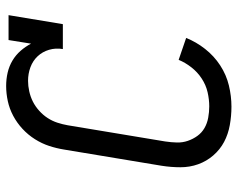

<svg xmlns="http://www.w3.org/2000/svg" viewBox="-96 -688 791 640"><g transform="rotate(-90 300.0 -367.5)"><path d="M265 8Q234 8 203.5 2.5Q173 -3 147.5 -16.5Q122 -30 102.5 -52.5Q83 -75 73 -103Q63 -131 63 -162Q63 -193 68 -225L122 -550Q126 -575 134 -599.5Q142 -624 156.5 -647Q171 -670 191 -688.5Q211 -707 234.5 -719.5Q258 -732 283.5 -737.5Q309 -743 334 -743Q357 -743 378.5 -738Q400 -733 418.5 -722Q437 -711 451 -695Q465 -679 475 -660L487 -735H570L540 -554H457Q461 -578 454.5 -600Q448 -622 433 -638Q418 -654 396.5 -662Q375 -670 351 -670Q334 -670 316 -666Q298 -662 282 -654Q266 -646 251.5 -633Q237 -620 227 -604.5Q217 -589 211.5 -572Q206 -555 203 -538L149 -213Q146 -193 145.5 -174Q145 -155 151 -137.5Q157 -120 167.5 -105.5Q178 -91 193.5 -82Q209 -73 228 -69.5Q247 -66 266 -66Q289 -66 313 -71.5Q337 -77 358.5 -91Q380 -105 396 -125.5Q412 -146 421 -168L494 -143Q481 -110 457.5 -80Q434 -50 402.5 -29.5Q371 -9 335.5 -0.5Q300 8 265 8Z"/></g></svg>

Font: Iosevka Plex Etoile
Style: Italic
Weight: 400
Italic angle: -9°
Designer: Belleve Invis
Foundry: Belleve Invis
Version: Version 25.1.1; ttfautohint (v1.8.4)